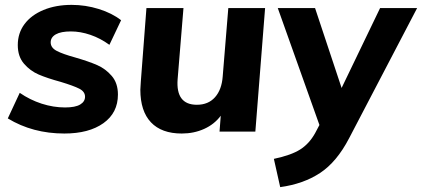

<svg xmlns="http://www.w3.org/2000/svg" viewBox="-20 -540 1732 788"><path d="M12 -54 61 -159Q103 -130 151 -114.5Q199 -99 247 -99Q289 -99 309 -111Q329 -123 329 -143Q329 -164 305.5 -176Q282 -188 229 -204Q174 -219 139 -234Q104 -249 78.5 -278.5Q53 -308 53 -355Q53 -404 80.5 -441Q108 -478 158.5 -499Q209 -520 274 -520Q331 -520 385.5 -503Q440 -486 477 -457L429 -356Q392 -383 351 -397Q310 -411 271 -411Q230 -411 209 -399Q188 -387 188 -366Q188 -344 213 -331Q238 -318 289 -304Q344 -288 378.5 -273Q413 -258 438.5 -228.5Q464 -199 464 -152Q464 -77 404.5 -34.5Q345 8 244 8Q114 8 12 -54Z M1068 -507 1028 0H881L886 -65Q860 -30 818 -11Q776 8 726 8Q643 8 599.5 -38Q556 -84 556 -172Q556 -182 558 -206L581 -507H733L709 -215Q701 -110 788 -110Q835 -110 862.5 -141Q890 -172 894 -226L917 -507Z M1692 -507 1413 27Q1362 125 1293.5 170Q1225 215 1130 228L1104 112Q1175 97 1212 73.5Q1249 50 1273 7L1291 -27L1120 -507H1273L1382 -179L1540 -507Z"/></svg>

Font: Muli ExtraBold
Style: Italic
Weight: 800
Italic angle: -4.541°
Designer: Vernon Adams
Foundry: Vernon Adams
Version: Version 2.000